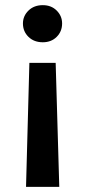

<svg xmlns="http://www.w3.org/2000/svg" viewBox="-20 -534 330 745"><path d="M94 -290H196L210 191H81ZM146 -514Q179 -514 200 -493Q221 -472 221 -443Q221 -412 200 -391Q179 -370 146 -370Q112 -370 90.5 -391Q69 -412 69 -443Q69 -472 90.5 -493Q112 -514 146 -514Z"/></svg>

Font: DM Sans 16pt SemiBold
Style: Regular
Weight: 600
Version: Version 4.004;gftools[0.9.30]